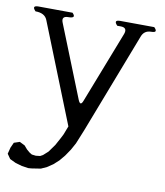

<svg xmlns="http://www.w3.org/2000/svg" viewBox="-92 -549 668 777"><g transform="rotate(10 242.0 -160.5)"><path d="M-8.8 95.7 1 74.2 24.4 66.4 45.9 77.1 58.6 91.8 71.3 102.5 81.1 108.4 97.7 110.4 115.2 108.4 126 102.5 145.5 85 168 53.7 185.5 21.5 193.4 5.9 207 -29.3 43.9 -438.5Q33.2 -464.8 -4.9 -464.8Q-25.4 -486.3 3.9 -486.3L143.6 -485.4Q164.1 -464.8 129.9 -464.8Q100.6 -464.8 111.3 -438.5L229.5 -142.6Q240.2 -116.2 250 -143.6L364.3 -437.5Q374 -464.8 344.7 -464.8H331.1Q310.5 -486.3 339.8 -486.3L479.5 -485.4Q500 -464.8 470.7 -464.8Q441.4 -464.8 431.6 -437.5L272.5 -24.4L249 33.2L233.4 61.5L214.8 88.9L195.3 112.3L173.8 131.8L150.4 147.5L127 158.2L88.9 164.1L76.2 165L49.8 161.1L22.5 153.3L-2 141.6L-15.6 122.1Z"/></g></svg>

Font: B2 Hana
Style: Regular
Weight: 500
Version: 2020-08-05; (max)